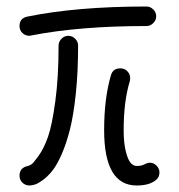

<svg xmlns="http://www.w3.org/2000/svg" viewBox="-20 -570 550 590"><path d="M220 -430Q220 -349 213 -282.5Q206 -216 195 -172.5Q184 -129 169.5 -96Q155 -63 141 -45.5Q127 -28 112 -17Q97 -6 87.5 -3Q78 0 71 0Q58 0 49 -8.5Q40 -17 40 -30Q40 -55 66 -60Q70 -61 76 -64.5Q82 -68 98.5 -91Q115 -114 127.5 -149.5Q140 -185 150 -259Q160 -333 160 -430Q160 -442 169 -451Q178 -460 190 -460Q202 -460 211 -451Q220 -442 220 -430ZM350 -360Q363 -360 371.5 -351Q380 -342 380 -330Q380 -324 379 -321Q360 -259 360 -170Q360 -131 366.5 -105Q373 -79 381.5 -69.5Q390 -60 400 -60Q415 -60 424 -65Q433 -70 441 -70Q452 -70 461 -61Q470 -52 470 -40Q470 -24 457 -15Q437 0 400 0Q300 0 300 -170Q300 -268 321 -339Q327 -360 350 -360ZM70 -460Q58 -460 49 -468.5Q40 -477 40 -490Q40 -514 64 -519Q216 -550 430 -550Q442 -550 451 -541Q460 -532 460 -520Q460 -508 451 -499Q442 -490 430 -490Q224 -490 76 -461Q75 -461 73 -460.5Q71 -460 70 -460Z"/></svg>

Font: Pecita
Style: Book
Weight: 400
Width: 7
Version: Version 4.3